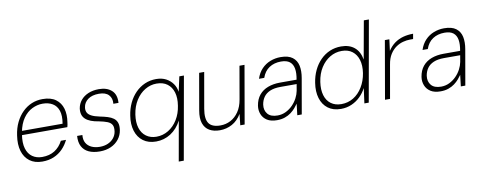

<svg xmlns="http://www.w3.org/2000/svg" viewBox="-73 -1094 4268 1688"><g transform="rotate(-10 2060.5 -250.0)"><path d="M227 12Q159 12 114.5 -21.5Q70 -55 52.5 -114Q35 -173 47 -252Q56 -317 81 -368Q106 -419 142.5 -455Q179 -491 224.5 -510Q270 -529 322 -529Q396 -529 439.5 -497Q483 -465 498.5 -411.5Q514 -358 503 -290Q502 -280 500 -269.5Q498 -259 495 -248H77L84 -285H459Q471 -356 456 -400.5Q441 -445 404.5 -467Q368 -489 315 -489Q268 -489 222 -466.5Q176 -444 142 -396Q108 -348 94 -273L91 -256Q79 -180 94 -129.5Q109 -79 145.5 -53.5Q182 -28 232 -28Q298 -28 344 -57Q390 -86 418 -140H464Q443 -96 409.5 -61.5Q376 -27 330.5 -7.5Q285 12 227 12Z M741 12Q682 12 641.5 -7Q601 -26 581.5 -63.5Q562 -101 566 -157H613Q609 -115 625 -86.5Q641 -58 673 -43Q705 -28 748 -28Q788 -28 820 -42Q852 -56 872 -81Q892 -106 897 -137Q903 -176 891.5 -197Q880 -218 851.5 -229.5Q823 -241 777 -250Q737 -256 707.5 -267.5Q678 -279 659.5 -296Q641 -313 634 -336.5Q627 -360 631 -391Q638 -432 663.5 -463Q689 -494 730.5 -511.5Q772 -529 825 -529Q897 -529 938.5 -491.5Q980 -454 975 -380H929Q934 -429 906 -459Q878 -489 819 -489Q757 -489 720.5 -462Q684 -435 678 -393Q674 -369 682.5 -349Q691 -329 717.5 -314.5Q744 -300 793 -290Q829 -283 860 -273.5Q891 -264 912 -248.5Q933 -233 942 -207.5Q951 -182 945 -142Q938 -97 910.5 -62Q883 -27 839.5 -7.5Q796 12 741 12Z M1407 220 1470 -135Q1433 -64 1373.5 -26Q1314 12 1243 12Q1174 12 1128 -22Q1082 -56 1063.5 -116Q1045 -176 1057 -251Q1066 -312 1090 -362.5Q1114 -413 1151 -450.5Q1188 -488 1235 -508.5Q1282 -529 1336 -529Q1387 -529 1424 -509.5Q1461 -490 1484 -457.5Q1507 -425 1513 -384L1542 -517H1583L1452 220ZM1253 -29Q1311 -29 1360 -59Q1409 -89 1442 -142.5Q1475 -196 1485 -265Q1496 -333 1481 -383Q1466 -433 1428.5 -461Q1391 -489 1333 -489Q1278 -489 1229.5 -460Q1181 -431 1147.5 -378Q1114 -325 1103 -253Q1093 -184 1108.5 -134Q1124 -84 1162 -56.5Q1200 -29 1253 -29Z M1812 12Q1757 12 1719 -10Q1681 -32 1665.5 -77Q1650 -122 1662 -191L1719 -517H1764L1708 -198Q1693 -110 1721 -69.5Q1749 -29 1824 -29Q1873 -29 1915 -51Q1957 -73 1987 -116.5Q2017 -160 2028 -224L2079 -517H2124L2034 0H1995L2006 -100Q1972 -43 1921.5 -15.5Q1871 12 1812 12Z M2322 12Q2267 12 2233.5 -9.5Q2200 -31 2186 -66.5Q2172 -102 2178 -142Q2187 -199 2217.5 -236Q2248 -273 2296 -291Q2344 -309 2404 -309H2552Q2563 -366 2556 -406.5Q2549 -447 2522 -468.5Q2495 -490 2444 -490Q2383 -490 2339 -461Q2295 -432 2275 -374H2228Q2245 -426 2278 -460.5Q2311 -495 2355 -512Q2399 -529 2447 -529Q2516 -529 2553 -501Q2590 -473 2600 -425Q2610 -377 2599 -315L2544 0H2504L2516 -101Q2505 -85 2488 -65Q2471 -45 2447.5 -27.5Q2424 -10 2393 1Q2362 12 2322 12ZM2334 -28Q2374 -28 2408.5 -45Q2443 -62 2469.5 -89Q2496 -116 2513 -148.5Q2530 -181 2536 -213L2546 -271H2402Q2345 -271 2308 -255Q2271 -239 2251 -210.5Q2231 -182 2225 -144Q2218 -94 2245.5 -61Q2273 -28 2334 -28Z M2893 12Q2823 12 2777.5 -22.5Q2732 -57 2714 -117Q2696 -177 2708 -253Q2717 -313 2741 -363.5Q2765 -414 2802 -451.5Q2839 -489 2886 -509Q2933 -529 2987 -529Q3060 -529 3105.5 -491.5Q3151 -454 3164 -381L3225 -720H3270L3142 0H3103L3121 -134Q3100 -93 3066.5 -60Q3033 -27 2989 -7.5Q2945 12 2893 12ZM2904 -29Q2963 -29 3011.5 -58.5Q3060 -88 3093 -142Q3126 -196 3137 -265Q3147 -332 3132 -382Q3117 -432 3080 -460.5Q3043 -489 2986 -489Q2929 -489 2880.5 -460Q2832 -431 2798.5 -378.5Q2765 -326 2754 -253Q2744 -185 2759 -134.5Q2774 -84 2811.5 -56.5Q2849 -29 2904 -29Z M3287 0 3377 -517H3417L3404 -416Q3431 -457 3465 -481.5Q3499 -506 3540.5 -517.5Q3582 -529 3631 -529L3623 -483H3594Q3566 -483 3533 -474.5Q3500 -466 3469.5 -445Q3439 -424 3416 -388Q3393 -352 3384 -296L3332 0Z M3782 12Q3727 12 3693.5 -9.5Q3660 -31 3646 -66.5Q3632 -102 3638 -142Q3647 -199 3677.5 -236Q3708 -273 3756 -291Q3804 -309 3864 -309H4012Q4023 -366 4016 -406.5Q4009 -447 3982 -468.5Q3955 -490 3904 -490Q3843 -490 3799 -461Q3755 -432 3735 -374H3688Q3705 -426 3738 -460.5Q3771 -495 3815 -512Q3859 -529 3907 -529Q3976 -529 4013 -501Q4050 -473 4060 -425Q4070 -377 4059 -315L4004 0H3964L3976 -101Q3965 -85 3948 -65Q3931 -45 3907.5 -27.5Q3884 -10 3853 1Q3822 12 3782 12ZM3794 -28Q3834 -28 3868.5 -45Q3903 -62 3929.5 -89Q3956 -116 3973 -148.5Q3990 -181 3996 -213L4006 -271H3862Q3805 -271 3768 -255Q3731 -239 3711 -210.5Q3691 -182 3685 -144Q3678 -94 3705.5 -61Q3733 -28 3794 -28Z"/></g></svg>

Font: DM Sans 11pt ExtraLight
Style: Italic
Weight: 250
Italic angle: -10°
Version: Version 4.004;gftools[0.9.30]